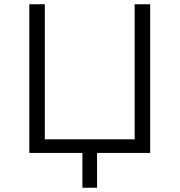

<svg xmlns="http://www.w3.org/2000/svg" viewBox="-20 -720 846 904"><path d="M687 0H437V164H368V0H118V-700H191V-64H614V-700H687Z"/></svg>

Font: Montserrat-Regular
Style: Regular
Weight: 400
Version: Version 7.200